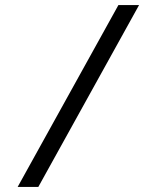

<svg xmlns="http://www.w3.org/2000/svg" viewBox="-20 -690 622 762"><path d="M132 52H50L450 -670H532Z"/></svg>

Font: Diplomata
Style: Regular
Weight: 400
Width: 7
Designer: Eduardo Rodriguez Tunni
Foundry: Eduardo Rodriguez Tunni
Version: Version 1.001